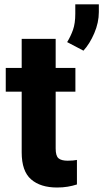

<svg xmlns="http://www.w3.org/2000/svg" viewBox="-20 -834 465 864"><path d="M319.3 -528.3V-421.4H230.5V-165.5Q230.5 -132.8 243.2 -121.8Q255.9 -110.8 284.7 -110.8Q298.3 -110.8 308.3 -111.8Q318.4 -112.8 326.2 -114.3V-3.9Q306.6 2.4 284.7 6.1Q262.7 9.8 236.8 9.8Q162.1 9.8 119.9 -26.9Q77.6 -63.5 77.6 -148.4V-421.4H5.9V-528.3H77.6V-659.2H230.5V-528.3ZM424.8 -814.5V-779.8Q424.8 -732.4 404.3 -684.6Q383.8 -636.7 355.5 -606L282.2 -644.5Q298.3 -670.9 308.6 -700Q318.8 -729 318.8 -772V-814.5Z"/></svg>

Font: Vazirmatn FD ExtraBold
Style: Regular
Weight: 800
Designer: Saber Rastikerdar
Foundry: Saber Rastikerdar
Version: Version 33.003